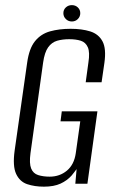

<svg xmlns="http://www.w3.org/2000/svg" viewBox="-20 -710 443 742"><path d="M149.7 11.4Q113.8 11.4 85 1.7Q56.3 -8 42.3 -38Q28.3 -68 36.6 -128.2L84.9 -467.3Q92.6 -523 115.4 -551Q138.2 -579.1 173.6 -588.9Q209.1 -598.7 252.8 -598.7Q296.6 -598.7 328.8 -588.6Q361 -578.4 376.1 -550.3Q391.2 -522.3 383.5 -467.3L372.6 -392.2H311.2L321.6 -468Q327.9 -507.8 319.5 -527.1Q311.1 -546.4 292.4 -552.5Q273.6 -558.5 247.4 -558.5Q221.5 -558.5 200.6 -552.5Q179.8 -546.4 166 -527.1Q152.2 -507.8 146.6 -468L97.8 -117.8Q92.5 -78.3 100.4 -58.9Q108.3 -39.4 127.5 -33.4Q146.8 -27.3 172 -27.3Q210.5 -27.3 238.5 -50.5Q266.5 -73.8 272.8 -117.8L290.2 -241.2H213.9L218.8 -279.7H356.5L317.8 0H271.1L276 -56.5Q271 -50.1 266 -43.3Q261 -36.6 256.7 -31.6Q239.6 -12.3 213.9 -0.4Q188.2 11.4 149.7 11.4ZM257.7 -627Q244 -627 234.4 -636.4Q224.9 -645.8 224.9 -659.1Q224.9 -672.4 234.4 -681.3Q244 -690.2 257.7 -690.2Q271.5 -690.2 280.8 -681.3Q290.2 -672.4 290.2 -659.1Q290.2 -645.8 280.8 -636.4Q271.5 -627 257.7 -627Z"/></svg>

Font: Alumni Sans Thin
Style: Italic
Weight: 100
Italic angle: -8°
Designer: Robert E. Leuschke
Foundry: Robert E. Leuschke
Version: Version 1.016